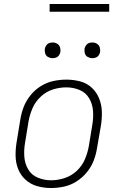

<svg xmlns="http://www.w3.org/2000/svg" viewBox="-20 -939 616 967"><path d="M236 8Q269 8 302 1Q335 -6 365 -25Q395 -44 417.5 -71.5Q440 -99 452 -130.5Q464 -162 469 -195L488 -305Q494 -341 493 -376Q492 -411 479.5 -442.5Q467 -474 442.5 -497Q418 -520 384 -529Q350 -538 315 -538Q282 -538 249 -531Q216 -524 186 -505.5Q156 -487 133.5 -459Q111 -431 99 -399.5Q87 -368 82 -335L64 -225Q58 -190 58.5 -154.5Q59 -119 71.5 -87.5Q84 -56 109 -33.5Q134 -11 167.5 -1.5Q201 8 236 8ZM237 -31Q203 -31 171 -44Q139 -57 122 -86Q105 -115 102.5 -149.5Q100 -184 106 -219L124 -329Q130 -362 144 -394.5Q158 -427 185.5 -452.5Q213 -478 246.5 -488.5Q280 -499 314 -499Q349 -499 380.5 -486Q412 -473 429 -444Q446 -415 448.5 -380.5Q451 -346 445 -311L427 -201Q421 -168 407 -135.5Q393 -103 366 -78Q339 -53 305 -42Q271 -31 237 -31ZM445 -646Q454 -646 462.5 -649Q471 -652 476.5 -659.5Q482 -667 484 -676Q486 -688 482.5 -700Q479 -712 468.5 -718.5Q458 -725 445 -725Q436 -725 427.5 -722Q419 -719 413.5 -711Q408 -703 406 -695Q404 -682 407.5 -670Q411 -658 422 -652Q433 -646 445 -646ZM245 -646Q254 -646 262.5 -649Q271 -652 276.5 -659.5Q282 -667 284 -676Q286 -688 282.5 -700Q279 -712 268.5 -718.5Q258 -725 245 -725Q236 -725 227.5 -722Q219 -719 213.5 -711Q208 -703 206 -695Q204 -682 207.5 -670Q211 -658 222 -652Q233 -646 245 -646ZM530 -880V-919H230V-880Z"/></svg>

Font: Iosevka Sparkle Extralight
Style: Italic
Weight: 200
Italic angle: -9°
Designer: Belleve Invis
Foundry: Belleve Invis
Version: Version 4.5.0; ttfautohint (v1.8.3)